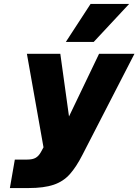

<svg xmlns="http://www.w3.org/2000/svg" viewBox="-20 -772 700 971"><path d="M633 -752 454 -560H313L438 -752ZM55 35H118Q145 35 160.5 26Q176 17 187 -3L200 -27L116 -500H285L329 -183L481 -500H660L397 11Q366 72 333 109Q300 146 251 162.5Q202 179 125 179H30Z"/></svg>

Font: Overused Grotesk ExtraBold
Style: Italic
Weight: 800
Italic angle: -10°
Version: Version 0.003